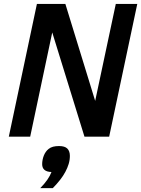

<svg xmlns="http://www.w3.org/2000/svg" viewBox="-20 -696 719 978"><path d="M410.2 0 246.1 -530.8 133.8 0H24.9L168 -675.8H313L464.8 -182.1L569.8 -675.8H679.2L536.1 0ZM185.1 262.2Q207.5 239.3 221.4 219Q235.4 198.7 242.2 180.2Q194.8 178.7 194.8 140.1Q194.8 129.4 197 117.9Q199.2 106.4 203.4 96.2Q207.5 85.9 213.6 77.4Q219.7 68.8 227.1 63Q237.3 54.7 250.5 51.3Q263.7 47.9 280.8 47.9Q310.1 47.9 323 60.8Q335.9 73.7 335.9 98.1Q335.9 119.1 329.8 139.2Q323.7 159.2 313 179.2Q302.2 199.7 286.1 220.2Q270 240.7 249 262.2Z"/></svg>

Font: Clear Sans Medium
Style: Italic
Weight: 500
Italic angle: -12°
Foundry: Intel Corporation
Version: Version 1.00